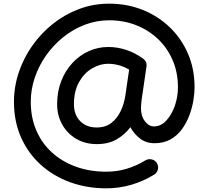

<svg xmlns="http://www.w3.org/2000/svg" viewBox="-20 -757 1151 1060"><path d="M846.2 143.6Q856 159.7 851.6 178.5Q847.2 197.3 831.1 207Q773.4 242.7 706.5 262.7Q639.6 282.7 566.9 282.7Q460.4 282.7 367.9 249.3Q275.4 215.8 205.6 153.1Q135.7 90.3 96.4 2.2Q57.1 -85.9 57.1 -195.3Q57.1 -277.8 83.5 -356.9Q109.9 -436 158.2 -504.6Q206.5 -573.2 272.2 -625.5Q337.9 -677.7 416.7 -707.3Q495.6 -736.8 583 -736.8Q681.2 -736.8 766.6 -702.9Q852.1 -668.9 916.7 -606.9Q981.4 -544.9 1017.8 -460.7Q1054.2 -376.5 1054.2 -275.4Q1054.2 -242.2 1047.4 -201.2Q1040.5 -160.2 1024.9 -118.9Q1009.3 -77.6 983.9 -43Q958.5 -8.3 921.1 12.7Q883.8 33.7 833 33.7Q786.6 33.7 753.4 8.1Q720.2 -17.6 699.7 -54.7Q670.4 -15.1 625 11.7Q579.6 38.6 514.2 38.6Q450.2 38.6 400.6 9.3Q351.1 -20 323.2 -70.1Q295.4 -120.1 295.4 -181.6Q295.4 -251 317.9 -308.8Q340.3 -366.7 379.4 -408.9Q418.5 -451.2 469.5 -474.4Q520.5 -497.6 578.1 -497.6Q627.4 -497.6 676.3 -481.7Q725.1 -465.8 769.5 -433.6Q793 -417 788.6 -389.2L763.2 -214.8Q762.7 -211.9 762.2 -209Q760.7 -196.8 759.5 -183.1Q758.3 -169.4 758.3 -159.2Q758.3 -115.7 780 -87.4Q801.8 -59.1 830.1 -59.1Q868.2 -59.1 897.9 -91.1Q927.7 -123 945.1 -172.6Q962.4 -222.2 962.4 -275.4Q962.4 -356 933.6 -423.6Q904.8 -491.2 853 -540.8Q801.3 -590.3 732.2 -617.7Q663.1 -645 583 -645Q512.7 -645 448.2 -620.4Q383.8 -595.7 329.3 -552Q274.9 -508.3 234.6 -451.2Q194.3 -394 172.1 -328.6Q149.9 -263.2 149.9 -195.3Q149.9 -107.4 180.7 -36.4Q211.4 34.7 267.6 85.4Q323.7 136.2 399.9 163.6Q476.1 190.9 566.9 190.9Q626.5 190.9 680.9 174.3Q735.4 157.7 782.7 128.4Q798.8 118.7 817.6 123Q836.4 127.4 846.2 143.6ZM692.9 -372.6Q665 -389.2 636 -397Q606.9 -404.8 578.1 -404.8Q530.3 -404.8 486.6 -378.4Q442.9 -352.1 415.5 -302.2Q388.2 -252.4 388.2 -181.6Q388.2 -124 422.4 -88.6Q456.5 -53.2 514.2 -53.2Q563 -53.2 595.7 -79.1Q628.4 -105 647 -145.3Q665.5 -185.5 671.9 -228.5Z"/></svg>

Font: Mikhak Medium
Style: Regular
Weight: 500
Designer: Amin Abedi
Version: Version 3.3